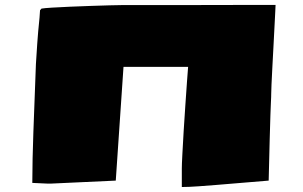

<svg xmlns="http://www.w3.org/2000/svg" viewBox="-20 -730 1222 775"><path d="M713.9 24.9V-49.3Q713.9 -65.9 716.1 -107.4Q718.3 -148.9 721.4 -201.7Q724.6 -254.4 728.3 -307.4Q731.9 -360.4 734.9 -401.9Q737.8 -443.4 739.3 -460H478.5L447.3 -1L183.6 11.2H173.8L110.4 8.3Q110.4 -35.6 111.6 -90.1Q112.8 -144.5 114.7 -196.3Q114.7 -201.7 115.2 -209.5Q115.7 -217.3 115.7 -222.7L125 -471.7Q127.4 -511.2 130.4 -554.9Q133.3 -598.6 139.6 -659.2L141.6 -688.5L147.5 -695.3Q158.7 -697.3 189.7 -699.2Q220.7 -701.2 262 -702.9Q303.2 -704.6 345.5 -706.1Q387.7 -707.5 422.1 -708.5Q456.5 -709.5 473.1 -709.5Q580.1 -709.5 660.9 -709.5Q741.7 -709.5 809.8 -709.7Q877.9 -710 945.3 -710Q1012.7 -710 1092.3 -710Q1092.3 -707.5 1091.1 -683.1Q1089.8 -658.7 1087.9 -620.8Q1085.9 -583 1083.7 -540Q1081.5 -497.1 1079.3 -457.3Q1077.1 -417.5 1075.9 -388.4Q1074.7 -359.4 1074.7 -350.1Q1074.7 -344.2 1074.5 -338.4Q1074.2 -332.5 1073.5 -316.4Q1072.8 -300.3 1071.5 -265.1Q1070.3 -230 1068.6 -166.5Q1066.9 -103 1064.5 -1L852.1 16.6Q820.8 19 781 22Q741.2 24.9 713.9 24.9Z"/></svg>

Font: Seymour One
Style: Regular
Weight: 400
Designer: Vernon Adams
Foundry: Vernon Adams
Version: Version 1.100; ttfautohint (v1.8.4.7-5d5b);gftools[0.9.33]